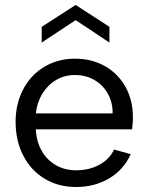

<svg xmlns="http://www.w3.org/2000/svg" viewBox="-20 -742 594 769"><path d="M42.5 -254.3Q42.5 -326.5 73 -384.4Q103.5 -442.3 157.8 -474.6Q212 -507 279.8 -507Q347.2 -507 400 -477.3Q452.7 -447.5 482.5 -394.4Q512.2 -341.3 512.2 -273.1V-259.6Q511.5 -250.3 510.7 -242.1Q510 -233.9 509.2 -223.9H123.5Q125.8 -175 147 -137.8Q168.3 -100.6 204.1 -80.3Q239.9 -60 285 -60Q337.6 -60 378.5 -82.4Q419.4 -104.9 436.7 -143.2L503.5 -124.5Q476.2 -63 417.9 -28Q359.5 7 285 7Q214 7 159 -26Q104 -59 73.3 -118.5Q42.5 -178 42.5 -254.3ZM279.8 -441.5Q238.9 -441.5 205.5 -422.1Q172.1 -402.6 150.3 -367.7Q128.5 -332.7 123.5 -287.9H431.2Q431.5 -331.8 411.8 -367Q392.2 -402.1 357.8 -421.8Q323.3 -441.5 279.8 -441.5ZM147.1 -634.6 283 -722.2 418.2 -634.6V-571.6L283 -661.4L147.1 -571.6Z"/></svg>

Font: AF Albert Sans Medium
Style: Regular
Weight: 500
Designer: Andreas Rasmussen
Foundry: a.Foundry
Version: Version 1.300;Glyphs 3.2 (3231)